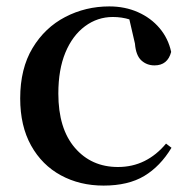

<svg xmlns="http://www.w3.org/2000/svg" viewBox="-20 -563 594 599"><path d="M303 16Q229 16 170 -16Q111 -48 77 -109Q43 -170 43 -256Q43 -349 81.5 -413Q120 -477 183.5 -510Q247 -543 321 -543Q370 -543 410.5 -525Q451 -507 478 -475Q505 -443 514 -401Q503 -359 462 -359Q438 -359 421 -374.5Q404 -390 401 -427L380 -518L440 -476Q411 -494 385.5 -502Q360 -510 332 -510Q284 -510 245 -481Q206 -452 184 -399Q162 -346 162 -271Q162 -162 213.5 -102Q265 -42 348 -42Q393 -42 430.5 -60.5Q468 -79 498 -115L515 -102Q480 -44 430 -14Q380 16 303 16Z"/></svg>

Font: Noto Serif TC ExtraLight SemiBold
Style: Regular
Weight: 600
Version: Version 2.003-H1;hotconv 1.1.1;makeotfexe 2.6.0